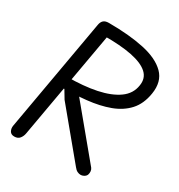

<svg xmlns="http://www.w3.org/2000/svg" viewBox="-181 -894 949 1017"><g transform="rotate(30 293.5 -386.0)"><path d="M574 -562Q563 -494 525 -452.5Q487 -411 427.5 -389Q368 -367 292 -359Q216 -351 129 -351L139 -414Q240 -414 317 -430Q394 -446 441 -479.5Q488 -513 496 -567Q504 -614 472 -643.5Q440 -673 371 -687Q302 -701 197 -700L189 -772Q313 -772 404 -752.5Q495 -733 541 -687Q587 -641 574 -562ZM460 0Q451 0 440.5 -5Q430 -10 420 -23L189 -302L144 -377L221 -387L491 -61Q497 -53 498 -42.5Q499 -32 496 -23Q493 -13 482.5 -6.5Q472 0 460 0ZM55 0Q35 0 27 -14.5Q19 -29 22 -47L143 -734Q146 -752 156.5 -762Q167 -772 189 -772Q210 -772 217.5 -761Q225 -750 222 -726L102 -46Q99 -28 88 -14Q77 0 55 0Z"/></g></svg>

Font: Edu QLD Beginner Medium
Style: Regular
Weight: 500
Designer: Tina and Corey Anderson
Foundry: Google for Education
Version: Version 1.003